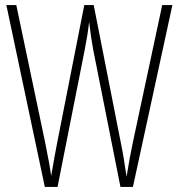

<svg xmlns="http://www.w3.org/2000/svg" viewBox="-20 -734 702 754"><path d="M657 -714H617L502 -176C493 -134 485 -90 477 -40C469 -95 464 -127 454 -176L348 -714H311L205 -176C200 -151 189 -91 181 -43C178 -67 170 -113 157 -176L44 -714H5L156 0H206L313 -540C320 -578 325 -603 330 -648C336 -598 340 -573 346 -539L453 0H502Z"/></svg>

Font: Noto Sans Sinhala UI ExtraCondensed ExtraLight
Style: Regular
Weight: 200
Width: 2
Designer: Jelle Bosma - Monotype Design Team
Foundry: Monotype Imaging Inc.
Version: Version 2.006